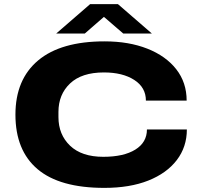

<svg xmlns="http://www.w3.org/2000/svg" viewBox="-20 -901 982 933"><path d="M253 -738 418 -881H553L718 -738H579L485 -819L392 -738ZM487 12Q270 12 162.5 -79Q55 -170 55 -344Q55 -515 165.5 -607.5Q276 -700 488 -700Q606 -700 696 -664.5Q786 -629 836.5 -564.5Q887 -500 887 -412H689Q689 -476 632.5 -512.5Q576 -549 485 -549Q377 -549 320.5 -495.5Q264 -442 264 -357V-332Q264 -247 320.5 -193Q377 -139 482 -139Q581 -139 637.5 -174Q694 -209 694 -272H888Q888 -187 839 -123Q790 -59 700.5 -23.5Q611 12 487 12Z"/></svg>

Font: Archivo Expanded ExtraBold
Style: Regular
Weight: 800
Width: 7
Designer: Hector Gatti
Foundry: Omnibus-Type
Version: Version 2.001; ttfautohint (v1.8.3)